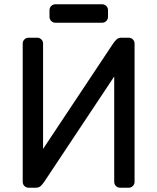

<svg xmlns="http://www.w3.org/2000/svg" viewBox="-20 -876 734 896"><path d="M211 -797V-829Q211 -840 219 -848Q227 -856 238 -856H457Q468 -856 476 -848Q484 -840 484 -829V-797Q484 -786 476 -778Q468 -770 457 -770H238Q227 -770 219 -778Q211 -786 211 -797ZM113 0Q102 0 94 -8Q86 -16 86 -27V-673Q86 -684 94 -692Q102 -700 113 -700H154Q165 -700 173 -692Q181 -684 181 -673V-181L506 -670Q515 -684 524 -692Q533 -700 546 -700H581Q592 -700 600 -692Q608 -684 608 -673V-27Q608 -16 600 -8Q592 0 581 0H540Q529 0 521 -8Q513 -16 513 -27V-519L188 -30Q179 -16 170 -8Q161 0 148 0Z"/></svg>

Font: Contemporary
Style: Regular
Weight: 400
Designer: Victor Tran
Foundry: Victor Tran
Version: Version 1.100